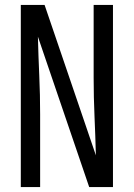

<svg xmlns="http://www.w3.org/2000/svg" viewBox="-20 -755 540 775"><path d="M64 0V-735H160Q212 -583 263.5 -431.5Q315 -280 367 -128Q365 -207 361.5 -285Q358 -363 358 -441V-735H436V0H340L133 -607Q135 -528 138.5 -450Q142 -372 142 -294V0Z"/></svg>

Font: Iosevka NFM
Style: Regular
Weight: 400
Monospace: yes
Designer: Belleve Invis
Foundry: Belleve Invis
Version: Version 29.0.4; ttfautohint (v1.8.4);Nerd Fonts 3.3.0